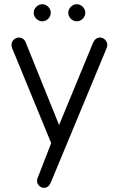

<svg xmlns="http://www.w3.org/2000/svg" viewBox="-20 -672 564 912"><path d="M489.7 -458Q489.7 -472.7 479.2 -483.2Q468.8 -493.7 455.1 -493.7Q433.6 -493.7 422.4 -469.7L260.7 -78.1L101.6 -471.7Q98.1 -481.4 88.9 -487.8Q80.1 -493.7 69.3 -493.7Q55.2 -493.7 44.9 -483.2Q34.7 -472.7 34.7 -458Q34.7 -451.2 37.6 -443.4L223.1 7.8L158.2 174.8Q155.8 180.7 155.8 186.5Q155.8 200.2 165.8 210.2Q175.8 220.2 188.5 220.2Q201.7 220.2 210.4 211.4Q216.8 205.6 221.2 195.3L487.3 -445.3Q489.7 -451.2 489.7 -458ZM316.4 -583Q328.6 -570.8 344.7 -570.8Q360.8 -570.8 373 -583Q385.3 -595.2 385.3 -611.3Q385.3 -627.4 373 -639.6Q360.8 -651.9 344.7 -651.9Q328.6 -651.9 316.4 -639.6Q304.2 -627.4 304.2 -611.3Q304.2 -595.2 316.4 -583ZM152.3 -583Q164.6 -570.8 180.7 -570.8Q196.8 -570.8 209 -583Q221.2 -595.2 221.2 -611.3Q221.2 -627.4 209 -639.6Q196.8 -651.9 180.7 -651.9Q164.6 -651.9 152.3 -639.6Q140.1 -627.4 140.1 -611.3Q140.1 -595.2 152.3 -583Z"/></svg>

Font: YuPearl-ExtraLight
Style: ExtraLight
Weight: 200
Designer: Max Yao
Foundry: Max-Everyday
Version: Version 1.011; ttfautohint (v1.8.3)